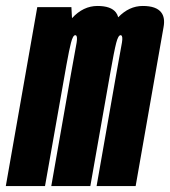

<svg xmlns="http://www.w3.org/2000/svg" viewBox="-62 -624 571 644"><path d="M-42.5 0 63 -600H177.5L179.5 -563Q217 -604 265 -604Q310.5 -604 327 -582Q332 -575.5 334.5 -566Q371 -604 417 -604Q462.5 -604 479 -582Q492.5 -564.5 486.5 -532.5Q474 -461 462.5 -396L393 0H262L327.5 -373Q342.5 -456 347 -481Q350.5 -502.5 344.5 -505.5Q344 -506 342.5 -506Q334.5 -506 327.8 -480Q321 -454 307.5 -377L241 0H110L175.5 -373Q190.5 -456 195 -481Q198.5 -502.5 192.5 -505.5Q192 -506 190.5 -506Q182.5 -506 176 -480Q170.5 -459.5 161 -407L89 0Z"/></svg>

Font: Anybody UltraCondensed Regular
Style: Bold Italic
Weight: 700
Width: 1
Italic angle: -10°
Designer: Tyler Finck
Foundry: Etcetera Type Company
Version: Version 1.010; ttfautohint (v1.8.3) -l 8 -r 50 -G 200 -x 14 